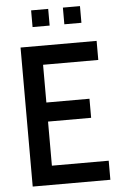

<svg xmlns="http://www.w3.org/2000/svg" viewBox="-59 -922 604 963"><g transform="rotate(-5 243.0 -440.5)"><path d="M66 -700H449V-604H171V-414H388V-318H171V-96H457V0H66ZM135 -881H221V-797H135ZM295 -881H381V-797H295Z"/></g></svg>

Font: Cabin Condensed Medium
Style: Regular
Weight: 500
Width: 3
Version: Version 2.001